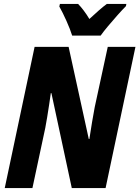

<svg xmlns="http://www.w3.org/2000/svg" viewBox="-20 -951 705 971"><path d="M4 0 155 -714H327L429 -248H432Q438 -288 445.5 -333Q453 -378 459 -409L525 -714H665L514 0H343L240 -480H237Q233 -454 228.5 -421.5Q224 -389 218.5 -358Q213 -327 209 -304L144 0ZM345 -771Q335 -803 316 -845.5Q297 -888 280 -918L283 -931H375Q388 -918 403.5 -897.5Q419 -877 432 -855Q457 -878 479 -897.5Q501 -917 520 -931H619L617 -920Q599 -902 574.5 -874.5Q550 -847 526.5 -819Q503 -791 489 -771Z"/></svg>

Font: Noto Sans Condensed ExtraBold
Style: Italic
Weight: 800
Width: 3
Italic angle: -12°
Designer: Monotype Design Team
Foundry: Monotype Imaging Inc.
Version: Version 2.013; ttfautohint (v1.8.4.7-5d5b)